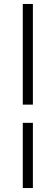

<svg xmlns="http://www.w3.org/2000/svg" viewBox="-20 -805 280 969"><path d="M95 144V-185H146V144ZM95 -277V-785H146V-277Z"/></svg>

Font: Dihjauti
Style: Bold
Weight: 700
Designer: T. Christopher White
Version: Version 3.0.0